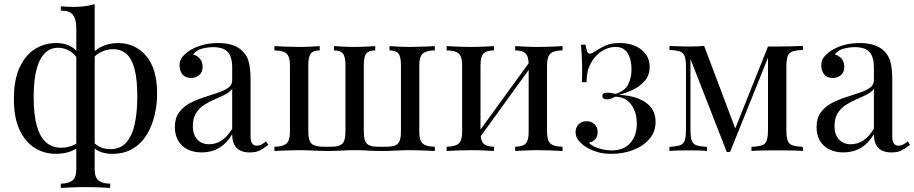

<svg xmlns="http://www.w3.org/2000/svg" viewBox="-20 -740 4481 941"><path d="M444 -720V88Q444 131 464 145.5Q484 160 520 160V181Q501 180 469 178.5Q437 177 399 177Q362 177 329.5 178.5Q297 180 278 181V160Q314 160 334 145.5Q354 131 354 88V-600Q354 -645 338 -666.5Q322 -688 278 -688V-709Q294 -708 309.5 -707Q325 -706 340 -706Q369 -706 395.5 -709.5Q422 -713 444 -720ZM255 -529Q308 -529 341.5 -503Q375 -477 392 -415L372 -426Q356 -468 326.5 -487Q297 -506 265 -506Q207 -506 176 -445.5Q145 -385 145 -263Q145 -180 160 -125Q175 -70 205 -43Q235 -16 280 -16Q315 -16 345 -31Q375 -46 380 -77L392 -68Q386 -29 346.5 -7.5Q307 14 255 14Q195 14 148.5 -16Q102 -46 75 -105.5Q48 -165 48 -255Q48 -348 76 -409Q104 -470 151 -499.5Q198 -529 255 -529ZM559 -529Q642 -529 696 -466.5Q750 -404 750 -281Q750 -227 737.5 -174.5Q725 -122 699 -79.5Q673 -37 631 -11.5Q589 14 530 14Q493 14 466 1.5Q439 -11 419 -39L424 -60Q441 -35 465.5 -22Q490 -9 520 -9Q571 -9 600 -43Q629 -77 641 -135.5Q653 -194 653 -267Q653 -348 640 -399.5Q627 -451 600.5 -475Q574 -499 534 -499Q495 -499 461 -477Q427 -455 419 -410L400 -415Q409 -452 432 -477.5Q455 -503 488 -516Q521 -529 559 -529Z M969 7Q928 7 898 -8.5Q868 -24 852.5 -52Q837 -80 837 -117Q837 -161 857.5 -189Q878 -217 910 -234Q942 -251 977.5 -262.5Q1013 -274 1045 -284.5Q1077 -295 1097.5 -309Q1118 -323 1118 -346V-408Q1118 -450 1105.5 -472Q1093 -494 1072 -501.5Q1051 -509 1025 -509Q1000 -509 971.5 -502Q943 -495 926 -473Q945 -469 959 -453Q973 -437 973 -412Q973 -387 957 -372.5Q941 -358 916 -358Q887 -358 873.5 -376.5Q860 -395 860 -418Q860 -444 873 -460Q886 -476 906 -490Q929 -506 965.5 -517.5Q1002 -529 1048 -529Q1089 -529 1118 -519.5Q1147 -510 1166 -492Q1192 -468 1200 -433.5Q1208 -399 1208 -351V-73Q1208 -48 1215.5 -37Q1223 -26 1239 -26Q1250 -26 1260 -31Q1270 -36 1284 -47L1295 -30Q1274 -14 1255 -3.5Q1236 7 1204 7Q1175 7 1156 -3Q1137 -13 1127.5 -32.5Q1118 -52 1118 -82Q1091 -37 1053.5 -15Q1016 7 969 7ZM1005 -33Q1038 -33 1066.5 -52Q1095 -71 1118 -109V-305Q1106 -288 1083 -276.5Q1060 -265 1033 -253.5Q1006 -242 981.5 -226.5Q957 -211 941 -186Q925 -161 925 -121Q925 -81 946.5 -57Q968 -33 1005 -33Z M2111 -514V-493Q2070 -493 2052.5 -478Q2035 -463 2035 -421V-93Q2035 -51 2052.5 -36Q2070 -21 2111 -21V0Q2100 -1 2080 -1.5Q2060 -2 2036.5 -3Q2013 -4 1991 -4Q1954 -4 1920 -2Q1886 0 1853 0Q1820 0 1785 -2Q1750 -4 1717 -4Q1684 -4 1650.5 -2Q1617 0 1585 0Q1564 0 1541.5 -1Q1519 -2 1495 -3Q1471 -4 1445 -4Q1423 -4 1399.5 -3Q1376 -2 1356.5 -1.5Q1337 -1 1325 0V-21Q1366 -21 1383.5 -36Q1401 -51 1401 -93V-421Q1401 -463 1383.5 -478Q1366 -493 1325 -493V-514Q1342 -513 1377.5 -511.5Q1413 -510 1444 -510Q1476 -510 1504.5 -511.5Q1533 -513 1547 -514V-493Q1516 -493 1503.5 -478Q1491 -463 1491 -421V-93Q1491 -51 1507 -36Q1523 -21 1563 -21H1607Q1643 -21 1658 -36Q1673 -51 1673 -93V-421Q1673 -463 1660.5 -478Q1648 -493 1617 -493V-514Q1631 -513 1660.5 -511.5Q1690 -510 1718 -510Q1747 -510 1776 -511.5Q1805 -513 1819 -514V-493Q1788 -493 1775.5 -478Q1763 -463 1763 -421V-93Q1763 -51 1778 -36Q1793 -21 1829 -21H1879Q1915 -21 1930 -36Q1945 -51 1945 -93V-421Q1945 -463 1932.5 -478Q1920 -493 1889 -493V-514Q1903 -513 1932 -511.5Q1961 -510 1992 -510Q2024 -510 2059 -511.5Q2094 -513 2111 -514Z M2737 -514V-493Q2696 -493 2678.5 -478Q2661 -463 2661 -421V-93Q2661 -51 2678.5 -36Q2696 -21 2737 -21V0Q2720 -1 2685 -2.5Q2650 -4 2617 -4Q2584 -4 2552.5 -2.5Q2521 -1 2505 0V-21Q2541 -21 2556 -36Q2571 -51 2571 -93V-421Q2571 -463 2556 -478Q2541 -493 2505 -493V-514Q2521 -513 2552.5 -511.5Q2584 -510 2617 -510Q2650 -510 2685 -511.5Q2720 -513 2737 -514ZM2401 -514V-493Q2365 -493 2350 -478Q2335 -463 2335 -421V-93Q2335 -51 2350 -36Q2365 -21 2401 -21V0Q2385 -1 2353.5 -2.5Q2322 -4 2289 -4Q2256 -4 2221 -2.5Q2186 -1 2169 0V-21Q2210 -21 2227.5 -36Q2245 -51 2245 -93V-421Q2245 -463 2227.5 -478Q2210 -493 2169 -493V-514Q2186 -513 2221 -511.5Q2256 -510 2289 -510Q2322 -510 2353.5 -511.5Q2385 -513 2401 -514ZM2581 -444 2597 -433 2322 -53 2306 -65Z M3017 -529Q3062 -529 3095 -514Q3128 -499 3146 -473Q3164 -447 3164 -412Q3164 -371 3140 -343.5Q3116 -316 3081 -299.5Q3046 -283 3012 -275Q3067 -273 3107.5 -257.5Q3148 -242 3170.5 -213.5Q3193 -185 3193 -142Q3193 -94 3163 -59Q3133 -24 3083.5 -5Q3034 14 2977 14Q2934 14 2902.5 3.5Q2871 -7 2848 -22Q2828 -36 2814.5 -53Q2801 -70 2801 -92Q2801 -116 2816 -131Q2831 -146 2854 -146Q2877 -146 2893 -132Q2909 -118 2909 -92Q2909 -71 2897.5 -58Q2886 -45 2867 -41Q2876 -26 2910 -14.5Q2944 -3 2978 -3Q3039 -3 3070 -40Q3101 -77 3101 -134Q3101 -190 3073.5 -227.5Q3046 -265 2996 -266Q2986 -261 2975.5 -257Q2965 -253 2954 -253Q2932 -253 2932 -270Q2932 -286 2955 -286Q2965 -286 2976 -284Q2987 -282 2997 -280Q3043 -294 3059 -327Q3075 -360 3075 -400Q3075 -449 3056 -479.5Q3037 -510 2997 -510Q2961 -510 2928 -488.5Q2895 -467 2874.5 -428Q2854 -389 2855 -337H2832Q2834 -385 2833 -420.5Q2832 -456 2830.5 -481Q2829 -506 2827 -521H2850Q2853 -499 2857.5 -488Q2862 -477 2872 -477Q2878 -477 2886.5 -482Q2895 -487 2906 -494Q2924 -506 2949.5 -517.5Q2975 -529 3017 -529Z M3915 -515V-495Q3881 -494 3863.5 -487.5Q3846 -481 3840 -463.5Q3834 -446 3834 -409V-106Q3834 -70 3840 -52Q3846 -34 3863.5 -28Q3881 -22 3915 -20V0Q3892 -2 3859 -2.5Q3826 -3 3791 -3Q3752 -3 3718 -2.5Q3684 -2 3663 0V-20Q3697 -22 3714.5 -28Q3732 -34 3738 -52Q3744 -70 3744 -106V-457L3558 5H3542L3364 -451V-106Q3364 -70 3370 -52Q3376 -34 3393.5 -28Q3411 -22 3445 -20V0Q3427 -2 3403.5 -2.5Q3380 -3 3354 -3Q3329 -3 3303.5 -2.5Q3278 -2 3261 0V-20Q3295 -22 3312.5 -28Q3330 -34 3336 -52Q3342 -70 3342 -106V-409Q3342 -446 3336 -463.5Q3330 -481 3312.5 -487.5Q3295 -494 3261 -495V-515Q3278 -514 3303.5 -513Q3329 -512 3354 -512Q3398 -512 3431 -515L3589 -96L3577 -94L3744 -512Q3755 -512 3766.5 -512Q3778 -512 3791 -512Q3826 -512 3858.5 -513Q3891 -514 3915 -515Z M4114 7Q4073 7 4043 -8.5Q4013 -24 3997.5 -52Q3982 -80 3982 -117Q3982 -161 4002.5 -189Q4023 -217 4055 -234Q4087 -251 4122.5 -262.5Q4158 -274 4190 -284.5Q4222 -295 4242.5 -309Q4263 -323 4263 -346V-408Q4263 -450 4250.5 -472Q4238 -494 4217 -501.5Q4196 -509 4170 -509Q4145 -509 4116.5 -502Q4088 -495 4071 -473Q4090 -469 4104 -453Q4118 -437 4118 -412Q4118 -387 4102 -372.5Q4086 -358 4061 -358Q4032 -358 4018.5 -376.5Q4005 -395 4005 -418Q4005 -444 4018 -460Q4031 -476 4051 -490Q4074 -506 4110.5 -517.5Q4147 -529 4193 -529Q4234 -529 4263 -519.5Q4292 -510 4311 -492Q4337 -468 4345 -433.5Q4353 -399 4353 -351V-73Q4353 -48 4360.5 -37Q4368 -26 4384 -26Q4395 -26 4405 -31Q4415 -36 4429 -47L4440 -30Q4419 -14 4400 -3.5Q4381 7 4349 7Q4320 7 4301 -3Q4282 -13 4272.5 -32.5Q4263 -52 4263 -82Q4236 -37 4198.5 -15Q4161 7 4114 7ZM4150 -33Q4183 -33 4211.5 -52Q4240 -71 4263 -109V-305Q4251 -288 4228 -276.5Q4205 -265 4178 -253.5Q4151 -242 4126.5 -226.5Q4102 -211 4086 -186Q4070 -161 4070 -121Q4070 -81 4091.5 -57Q4113 -33 4150 -33Z"/></svg>

Font: Playfair Display
Style: Regular
Weight: 400
Designer: Claus Eggers Sørensen
Foundry: Claus Eggers Sørensen
Version: Version 1.203